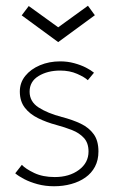

<svg xmlns="http://www.w3.org/2000/svg" viewBox="-20 -636 419 668"><path d="M189.5 -422.5Q215 -422.5 238 -416.2Q261 -410 279 -400.8Q297 -391.5 307 -383L285.5 -357Q274.5 -367.5 248.5 -379Q222.5 -390.5 189.5 -390.5Q145.5 -390.5 114.2 -371.5Q83 -352.5 83 -317Q83 -282.5 114.2 -262.2Q145.5 -242 195 -229Q232 -219.5 260.8 -205.8Q289.5 -192 306 -169.2Q322.5 -146.5 322.5 -109Q322.5 -79 310.5 -56.2Q298.5 -33.5 277.2 -18.5Q256 -3.5 228 4.2Q200 12 168 12Q137.5 12 110.8 4.8Q84 -2.5 64 -13Q44 -23.5 33 -33L56 -62.5Q69 -48.5 99 -34.2Q129 -20 170.5 -20Q221 -20 254.5 -44.8Q288 -69.5 288 -109Q288 -138.5 272 -156Q256 -173.5 230.5 -183.5Q205 -193.5 177 -201Q141.5 -210.5 112.5 -224.8Q83.5 -239 66.2 -261.5Q49 -284 49 -317.5Q49 -348.5 68 -372Q87 -395.5 119 -409Q151 -422.5 189.5 -422.5ZM55.5 -582.5 80 -615 182.5 -541 286 -616 310 -583 182.5 -489.5Z"/></svg>

Font: League Spartan Extralight
Style: Regular
Weight: 200
Foundry: The League of Moveable Type
Version: Version 2.300; ttfautohint (v1.8.3)